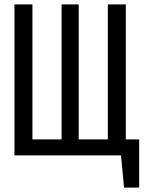

<svg xmlns="http://www.w3.org/2000/svg" viewBox="-20 -709 655 876"><path d="M615 -73V147H546L532 0H46V-689H128V-73H261V-689H339V-73H472V-689H554V-73Z"/></svg>

Font: Fira Mono
Style: Regular
Weight: 400
Designer: Carrois Corporate & Edenspiekermann AG
Foundry: Carrois Corporate GbR & Edenspiekermann AG
Version: Version 3.206